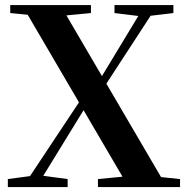

<svg xmlns="http://www.w3.org/2000/svg" viewBox="-20 -761 766 781"><path d="M11.9 0V-32.6L121.8 -47.3H145.6L255.2 -32.6V0ZM72.4 0 334.3 -394.5 362.2 -374.4H356.5L340 -345.4L127.8 0ZM378.4 0V-32.6L530.5 -47.3H572L712.4 -32.6V0ZM391.7 -388.5 362.2 -405.4H367.6L383.4 -432.9L569.5 -740.5H621ZM503 0 69.5 -740.5H225.5L658.9 0ZM21.7 -707.9V-740.5H349.9V-707.9L206.2 -694.2H161.9ZM445.7 -707.9V-740.5H685.3V-707.9L576 -694.9H551.7Z"/></svg>

Font: Noto Serif KR ExtraLight
Style: Regular
Weight: 200
Designer: Ryoko NISHIZUKA 西塚涼子 (kana & ideographs); Frank Grießhammer (Latin, Greek & Cyrillic); Wenlong ZHANG 张文龙 (bopomofo); San
Foundry: Adobe
Version: Version 2.002-H1;hotconv 1.1.0;makeotfexe 2.6.0